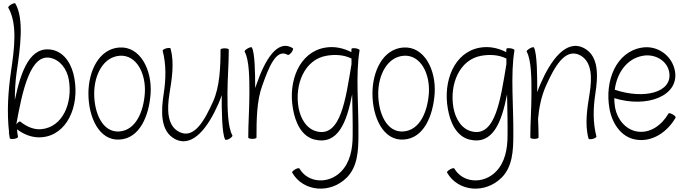

<svg xmlns="http://www.w3.org/2000/svg" viewBox="-20 -834 4149 1164"><path d="M30 -788C88 -687 66 -534 47 -403C29 -279 21 -155 35 -31L34 -28C34 -25 34 -22 36 -19C37 -12 38 -4 39 4C40 8 51 10 65 8C79 6 89 1 89 -4C87 -19 84 -34 83 -50C127 -17 179 3 234 -2C385 -15 462 -187 431 -359C418 -437 376 -513 301 -531C164 -561 108 -408 70 -228C70 -284 73 -341 81 -397C102 -539 128 -718 73 -813C71 -816 60 -814 48 -807C36 -800 28 -791 30 -788ZM103 -97C100 -100 90 -94 81 -83L79 -81C116 -286 164 -509 286 -483C346 -470 386 -414 397 -352C422 -209 360 -64 232 -51C185 -46 140 -67 103 -97Z M706 12C828 4 883 -132 893 -265C903 -412 829 -555 703 -546C579 -537 516 -402 516 -267C516 -122 582 21 706 12ZM551 -267C551 -378 605 -489 706 -496C808 -503 866 -387 858 -268C850 -158 804 -44 703 -37C602 -30 551 -148 551 -267Z M1389 -13C1360 -63 1359 -180 1359 -267C1359 -356 1367 -444 1367 -533C1367 -538 1356 -541 1342 -541C1328 -541 1317 -538 1317 -533C1317 -426 1312 -308 1272 -219C1222 -108 1158 12 1067 -34C991 -72 993 -174 1007 -264C1022 -356 1038 -452 1014 -540C1013 -544 1001 -544 988 -541C975 -537 965 -531 966 -527C988 -443 986 -355 973 -270C956 -161 950 -39 1041 9C1151 66 1245 -69 1305 -207C1312 -224 1319 -240 1324 -257C1324 -171 1325 -24 1345 12C1348 16 1359 14 1371 7C1383 0 1391 -9 1389 -13Z M1535 0C1535 -107 1536 -224 1570 -315C1608 -422 1654 -544 1725 -501C1729 -499 1738 -505 1747 -516C1755 -527 1759 -538 1756 -541C1661 -602 1584 -465 1536 -325C1533 -317 1530 -308 1527 -300C1527 -393 1525 -514 1507 -546C1504 -550 1493 -547 1481 -540C1469 -533 1461 -525 1463 -521C1492 -470 1492 -354 1492 -267C1492 -178 1485 -89 1485 0C1485 4 1496 8 1510 8C1524 8 1535 4 1535 0Z M2111 -538C2111 -535 2110 -528 2110 -518C2061 -543 2006 -555 1950 -545C1795 -518 1726 -343 1756 -175C1770 -92 1807 -9 1886 12C2029 47 2082 -92 2115 -262C2117 -174 2119 -81 2118 -12C2118 68 2103 151 2047 207C1971 284 1846 276 1795 187C1792 184 1781 186 1769 193C1757 200 1749 209 1751 212C1819 330 1983 342 2082 243C2148 177 2153 79 2153 -13C2155 -185 2135 -385 2160 -529C2161 -533 2151 -539 2137 -541C2123 -543 2112 -542 2111 -538ZM1902 -37C1838 -52 1802 -115 1790 -181C1765 -324 1827 -473 1959 -496C2011 -505 2065 -502 2111 -479C2111 -468 2111 -457 2111 -445C2076 -236 2046 -2 1902 -37Z M2428 12C2550 4 2605 -132 2615 -265C2625 -412 2551 -555 2425 -546C2301 -537 2238 -402 2238 -267C2238 -122 2304 21 2428 12ZM2273 -267C2273 -378 2327 -489 2428 -496C2530 -503 2588 -387 2580 -268C2572 -158 2526 -44 2425 -37C2324 -30 2273 -148 2273 -267Z M3050 -538C3050 -535 3049 -528 3049 -518C3000 -543 2945 -555 2889 -545C2734 -518 2665 -343 2695 -175C2709 -92 2746 -9 2825 12C2968 47 3021 -92 3054 -262C3056 -174 3058 -81 3057 -12C3057 68 3042 151 2986 207C2910 284 2785 276 2734 187C2731 184 2720 186 2708 193C2696 200 2688 209 2690 212C2758 330 2922 342 3021 243C3087 177 3092 79 3092 -13C3094 -185 3074 -385 3099 -529C3100 -533 3090 -539 3076 -541C3062 -543 3051 -542 3050 -538ZM2841 -37C2777 -52 2741 -115 2729 -181C2704 -324 2766 -473 2898 -496C2950 -505 3004 -502 3050 -479C3050 -468 3050 -457 3050 -445C3015 -236 2985 -2 2841 -37Z M3173 -521C3202 -470 3202 -354 3202 -267C3202 -178 3195 -89 3195 0C3195 4 3206 8 3220 8C3234 8 3245 4 3245 0C3245 -38 3244 -76 3242 -114C3248 -183 3262 -251 3290 -314C3340 -425 3404 -545 3495 -500C3571 -461 3569 -360 3555 -270C3540 -178 3524 -81 3548 6C3549 11 3561 11 3574 8C3587 4 3597 -2 3596 -6C3574 -90 3576 -178 3589 -264C3606 -372 3612 -494 3521 -542C3411 -600 3317 -465 3257 -326C3249 -309 3243 -292 3237 -275C3237 -362 3237 -510 3217 -546C3214 -550 3203 -547 3191 -540C3179 -533 3171 -525 3173 -521Z M4076 -121C4078 -125 4071 -133 4059 -140C4047 -147 4035 -150 4033 -146C3992 -75 3920 -23 3841 -37C3772 -49 3722 -111 3709 -181C3706 -200 3704 -219 3704 -239C3905 -177 4098 -254 4072 -403C4055 -498 3964 -562 3869 -545C3714 -518 3645 -343 3675 -175C3691 -85 3746 -3 3833 12C3932 30 4025 -32 4076 -121ZM3878 -496C3951 -509 4025 -466 4037 -397C4059 -273 3885 -230 3707 -290C3720 -392 3780 -479 3878 -496Z"/></svg>

Font: Nupuram Condensed Thin
Style: Regular
Weight: 100
Width: 3
Designer: Santhosh Thottingal (santhosh.thottingal@gmail.com)
Foundry: SMC
Version: Version 1.000